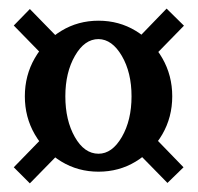

<svg xmlns="http://www.w3.org/2000/svg" viewBox="-20 -483 463 449"><path d="M210.4 -81.5Q162.6 -81.5 123.5 -105.2Q84.5 -128.9 61.3 -168.9Q38.1 -209 38.1 -257.8Q38.1 -306.6 61.3 -346.9Q84.5 -387.2 123.5 -410.9Q162.6 -434.6 210.4 -434.6Q258.3 -434.6 297.4 -410.9Q336.4 -387.2 359.6 -346.9Q382.8 -306.6 382.8 -257.8Q382.8 -209 359.6 -168.9Q336.4 -128.9 297.4 -105.2Q258.3 -81.5 210.4 -81.5ZM49.8 -54.2 12.2 -91.8 103 -185.1 140.1 -146.5ZM371.6 -55.2 278.8 -149.9 314.5 -189.5 409.2 -91.8ZM210.4 -123.5Q242.2 -123.5 264.9 -162.6Q287.6 -201.7 287.6 -257.8Q287.6 -313.5 264.9 -352.3Q242.2 -391.1 210.4 -391.6Q177.7 -391.6 155.3 -352.5Q132.8 -313.5 132.8 -257.8Q132.8 -201.7 155 -162.6Q177.2 -123.5 210.4 -123.5ZM91.8 -341.8 12.2 -423.3 49.8 -461.9 131.3 -378.4ZM326.2 -336.9 285.6 -376 369.6 -462.9 410.2 -422.9Z"/></svg>

Font: Lateef SemiBold
Style: Regular
Weight: 600
Designer: SIL International
Foundry: SIL International
Version: Version 4.200